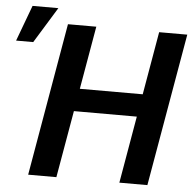

<svg xmlns="http://www.w3.org/2000/svg" viewBox="-100 -836 896 890"><g transform="rotate(5 348.0 -390.5)"><path d="M594.7 -417.5 576.2 -312H212.4L230.5 -417.5ZM318.4 -710.9 194.8 0H63.5L186.5 -710.9ZM741.7 -710.9 618.2 0H487.8L610.8 -710.9ZM-46.4 -614.3 15.6 -781.2H135.7L33.2 -614.3Z"/></g></svg>

Font: Roboto SemiBold
Style: Italic
Weight: 600
Designer: Christian Robertson
Foundry: Google
Version: Version 3.009; 2024